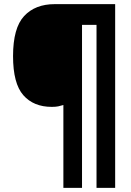

<svg xmlns="http://www.w3.org/2000/svg" viewBox="-20 -780 634 927"><path d="M536 127H446V-660H376V127H286V-273Q273 -269 261 -266.5Q249 -264 230 -264Q142 -264 92.5 -320.5Q43 -377 43 -509Q43 -645 96.5 -702.5Q150 -760 244 -760H536Z"/></svg>

Font: Noto Sans Lao Looped SemiCondensed Black
Style: Regular
Weight: 900
Width: 4
Designer: Mark Frömberg, Ben Mitchell
Foundry: The Fontpad Ltd
Version: Version 1.002; ttfautohint (v1.8.4.7-5d5b)